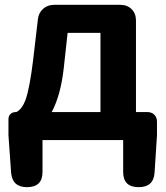

<svg xmlns="http://www.w3.org/2000/svg" viewBox="-20 -580 687 795"><path d="M92 195Q31 195 26 135L15 -20V-86Q15 -100 23.5 -108Q32 -116 45 -116H48Q72 -129 86 -167Q103 -216 117 -330L137 -501Q140 -527 158.5 -543.5Q177 -560 204 -560H343H478Q507 -560 525 -542Q543 -524 543 -495V-116H590Q608 -116 619 -105Q630 -94 630 -76V-20L620 135Q616 195 554 195Q490 195 490 132V0H156V132Q156 195 92 195ZM194 -116H295H396V-444H260L244 -298Q231 -184 194 -116Z"/></svg>

Font: GenSenRounded JP B
Style: Regular
Weight: 700
Version: Version 1.501;PS 1;hotconv 16.6.51;makeotf.lib2.5.65220